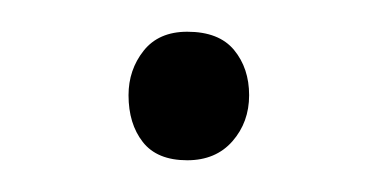

<svg xmlns="http://www.w3.org/2000/svg" viewBox="-20 -330 244 121"><path d="M98 -229Q79 -229 70 -240.5Q61 -252 61 -270Q61 -286 70.5 -298Q80 -310 98 -310Q118 -310 127.5 -298.5Q137 -287 137 -270Q137 -253 126.5 -241Q116 -229 98 -229Z"/></svg>

Font: Yanone Kaffeesatz Light
Style: Regular
Weight: 300
Designer: Yanone (Cyrillic: Daniel Pouzeot, Huerta Tipografica, and Cyreal)
Foundry: Yanone
Version: Version 2.003